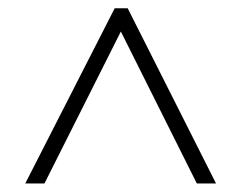

<svg xmlns="http://www.w3.org/2000/svg" viewBox="-20 -690 572 455"><path d="M85.4 -255.3H39.9L251.8 -670.4H282.6L491.9 -255.3H446.4L266.4 -615.3Z"/></svg>

Font: Khula Light
Style: Regular
Weight: 300
Designer: Erin McLaughlin, Steve Matteson
Version: Version 1.002;PS 1.0;hotconv 1.0.72;makeotf.lib2.5.5900; ttf